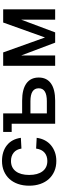

<svg xmlns="http://www.w3.org/2000/svg" viewBox="664 -1248 596 1965"><g transform="rotate(-90 962.5 -266.0)"><path d="M297 12Q239 12 192.5 -8Q146 -28 113 -64Q80 -100 62 -151.5Q44 -203 44 -266Q44 -329 62 -380.5Q80 -432 113 -468Q146 -504 192.5 -524Q239 -544 297 -544Q394 -544 457.5 -494Q521 -444 534 -351L424 -345Q416 -397 382 -424.5Q348 -452 297 -452Q229 -452 191.5 -403Q154 -354 154 -266Q154 -178 191.5 -129Q229 -80 297 -80Q348 -80 382 -108.5Q416 -137 424 -195L534 -189Q528 -143 508.5 -106Q489 -69 458 -43Q427 -17 386.5 -2.5Q346 12 297 12Z M678 0V-445H594V-532H784V-338H914Q1030 -338 1090.5 -294.5Q1151 -251 1151 -168Q1151 -86 1090.5 -43Q1030 0 914 0ZM784 -85H909Q1041 -85 1041 -168Q1041 -253 909 -253H784Z M1271 0V-532H1408L1561 -104L1714 -532H1849V0H1743V-347L1613 0H1508L1377 -347V0Z"/></g></svg>

Font: Geist Med
Style: Regular
Weight: 400
Designer: Basement.studio, Andrés Briganti, Mateo Zaragoza
Foundry: Basement.studio, Vercel, Andrés Briganti, Guido Ferreyra, Mateo Zaragoza
Version: Version 1.401